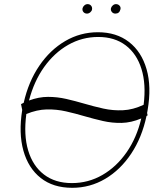

<svg xmlns="http://www.w3.org/2000/svg" viewBox="-20 -892 781 922"><path d="M688.9 -363.6Q687.9 -356.2 686.4 -349.1L688.9 -338.1Q686.4 -336.6 683.6 -335.2Q661.6 -231.5 609.9 -153.9Q558.2 -76.3 485.3 -33.2Q412.3 9.9 326.7 9.9Q235.4 9.9 175.6 -37.3Q115.8 -84.5 92.3 -168.7Q68.9 -252.8 86.6 -363.6Q86.6 -364 86.6 -364.3L81 -392Q87.4 -395.6 93.8 -398.4Q116.8 -500 168.7 -576.2Q220.5 -652.3 293 -694.8Q365.4 -737.2 450.3 -737.2Q539.4 -737.2 599.6 -690.3Q659.8 -643.5 683.9 -559.5Q708.1 -475.5 688.9 -363.6ZM106.5 -344.5Q93 -244.3 115.2 -169.7Q137.4 -95.2 191.1 -54Q244.7 -12.8 325.3 -12.8Q404.1 -12.8 471.6 -51.7Q539.1 -90.6 587.7 -160.3Q636.4 -230.1 658.4 -323.2Q610.1 -302.9 564.5 -301.8Q518.8 -300.8 474.6 -310.9Q430.4 -321 386.4 -333.8Q342 -346.9 296.7 -357.2Q251.4 -367.5 204.2 -366.5Q157 -365.4 106.5 -344.5ZM119.3 -409.4Q166.2 -426.8 210.8 -426.8Q255.3 -426.8 298.3 -416.9Q341.3 -407 383.9 -394.5Q429.7 -381 476 -370.7Q522.4 -360.4 570.5 -362.6Q618.6 -364.7 669.7 -388.8Q682.2 -487.6 659.4 -560.7Q636.7 -633.9 583.6 -674.2Q530.5 -714.5 451.7 -714.5Q374.3 -714.5 307.5 -676.5Q240.8 -638.5 191.9 -570Q143.1 -501.4 119.3 -409.4ZM534.1 -826.7Q523.4 -826.7 517 -834.7Q510.7 -842.7 512.8 -852.3Q514.6 -859.7 521.5 -865.9Q528.4 -872.2 536.9 -872.2Q547.6 -872.2 554.3 -864.5Q561.1 -856.9 558.2 -846.6Q553.3 -826.7 534.1 -826.7ZM397.7 -826.7Q387.1 -826.7 380.7 -834.2Q374.3 -841.6 376.4 -852.3Q378.2 -860.1 385.1 -866.1Q392 -872.2 400.6 -872.2Q411.2 -872.2 417.4 -864.7Q423.7 -857.2 421.9 -846.6Q420.8 -839.1 413.5 -832.9Q406.2 -826.7 397.7 -826.7Z"/></svg>

Font: Inter Thin  BETA
Style: Italic
Weight: 100
Italic angle: -9.39999°
Designer: Rasmus Andersson
Foundry: rsms
Version: Version 3.011;git-f93a4a705